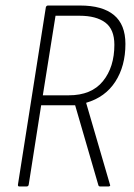

<svg xmlns="http://www.w3.org/2000/svg" viewBox="-20 -675 485 695"><path d="M50 0Q44 0 45 -7L146 -649Q148 -655 154 -655H270Q351 -655 392.5 -620.5Q434 -586 434 -516Q434 -436 397.5 -379.5Q361 -323 292 -303V-302L378 -7Q380 -4 378 -2Q376 0 373 0H343Q337 0 336 -5L252 -294H129L84 -7Q83 0 76 0ZM135 -330H229Q311 -330 352.5 -381Q394 -432 394 -513Q394 -569 361 -593.5Q328 -618 268 -618H181Z"/></svg>

Font: Sofia Sans Condensed ExtraLight
Style: Italic
Weight: 250
Italic angle: -9°
Version: Version 4.100